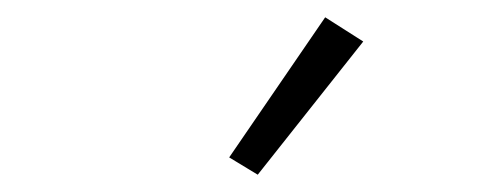

<svg xmlns="http://www.w3.org/2000/svg" viewBox="-20 -788 580 222"><path d="M278 -586 245 -606 356 -768 400 -740Z"/></svg>

Font: IBM Plex Sans Cond Light
Style: Italic
Weight: 300
Width: 3
Italic angle: -11°
Designer: Mike Abbink, Paul van der Laan, Pieter van Rosmalen
Foundry: Bold Monday
Version: Version 1.3